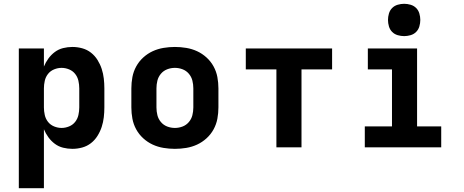

<svg xmlns="http://www.w3.org/2000/svg" viewBox="-20 -775 2440 1010"><path d="M79 215V-520H211V-425Q220 -447 234.5 -467Q249 -487 268.5 -501.5Q288 -516 312 -522Q336 -528 361 -528Q387 -528 412.5 -521Q438 -514 458.5 -498Q479 -482 493 -459.5Q507 -437 515 -412.5Q523 -388 526 -362Q529 -336 529 -310V-210Q529 -184 526 -158Q523 -132 515 -107.5Q507 -83 493 -60.5Q479 -38 458.5 -22Q438 -6 412.5 1Q387 8 361 8Q336 8 312 2Q288 -4 268.5 -18.5Q249 -33 234.5 -53Q220 -73 211 -95V215ZM304 -102Q324 -102 343.5 -110Q363 -118 375.5 -134Q388 -150 392.5 -170Q397 -190 397 -210V-310Q397 -330 392.5 -350Q388 -370 375.5 -386Q363 -402 343.5 -410Q324 -418 304 -418Q284 -418 264.5 -410Q245 -402 232.5 -386Q220 -370 215.5 -350Q211 -330 211 -310V-210Q211 -190 215.5 -170Q220 -150 232.5 -134Q245 -118 264.5 -110Q284 -102 304 -102Z M900 8Q870 8 840 3Q810 -2 783 -14.5Q756 -27 733.5 -47.5Q711 -68 696.5 -94.5Q682 -121 676.5 -150.5Q671 -180 671 -210V-310Q671 -340 676.5 -369.5Q682 -399 696.5 -425.5Q711 -452 733.5 -472.5Q756 -493 783 -505.5Q810 -518 840 -523Q870 -528 900 -528Q930 -528 960 -523Q990 -518 1017 -505.5Q1044 -493 1066.5 -472.5Q1089 -452 1103.5 -425.5Q1118 -399 1123.5 -369.5Q1129 -340 1129 -310V-210Q1129 -180 1123.5 -150.5Q1118 -121 1103.5 -94.5Q1089 -68 1066.5 -47.5Q1044 -27 1017 -14.5Q990 -2 960 3Q930 8 900 8ZM900 -102Q921 -102 940.5 -109.5Q960 -117 973.5 -133Q987 -149 992 -169Q997 -189 997 -210V-310Q997 -331 992 -351Q987 -371 973.5 -387Q960 -403 940.5 -410.5Q921 -418 900 -418Q879 -418 859.5 -410.5Q840 -403 826.5 -387Q813 -371 808 -351Q803 -331 803 -310V-210Q803 -189 808 -169Q813 -149 826.5 -133Q840 -117 859.5 -109.5Q879 -102 900 -102Z M1434 0V-410H1273V-520H1727V-410H1566V0Z M1899 0V-110H2042V-410H1915V-520H2174V-110H2301V0ZM2106 -585Q2089 -585 2072 -590Q2055 -595 2043 -607Q2031 -619 2026 -636Q2021 -653 2021 -670Q2021 -687 2026 -704Q2031 -721 2043 -733Q2055 -745 2072 -750Q2089 -755 2106 -755Q2123 -755 2140 -750Q2157 -745 2169 -733Q2181 -721 2186 -704Q2191 -687 2191 -670Q2191 -653 2186 -636Q2181 -619 2169 -607Q2157 -595 2140 -590Q2123 -585 2106 -585Z"/></svg>

Font: Iosevka Extrabold Extended
Style: Regular
Weight: 800
Width: 7
Monospace: yes
Designer: Belleve Invis
Foundry: Belleve Invis
Version: Version 32.5.0; ttfautohint (v1.8.4)